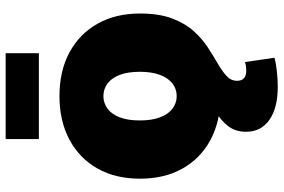

<svg xmlns="http://www.w3.org/2000/svg" viewBox="-176 -586 968 655"><g transform="rotate(-90 307.5 -258.0)"><path d="M307.6 10.7Q222.2 10.7 158.7 -23.2Q95.2 -57.1 60.5 -118.9Q25.9 -180.7 25.9 -263.7Q25.9 -347.2 60.5 -408.7Q95.2 -470.2 158.7 -504.4Q222.2 -538.6 307.6 -538.6Q394 -538.6 457 -504.4Q520 -470.2 554.7 -408.7Q589.4 -347.2 589.4 -263.7Q589.4 -180.7 554.7 -118.9Q520 -57.1 457 -23.2Q394 10.7 307.6 10.7ZM307.6 -138.7Q332 -138.7 350.8 -153.3Q369.6 -168 380.1 -196Q390.6 -224.1 390.6 -264.2Q390.6 -305.2 380.1 -332.8Q369.6 -360.4 350.8 -374.5Q332 -388.7 307.6 -388.7Q283.7 -388.7 264.6 -374.5Q245.6 -360.4 235.1 -332.8Q224.6 -305.2 224.6 -264.2Q224.6 -224.1 235.1 -196Q245.6 -168 264.6 -153.3Q283.7 -138.7 307.6 -138.7ZM339.8 206.1Q267.1 206.1 226.6 177.5Q186 148.9 186 98.1Q186 62 204.8 37.4Q223.6 12.7 254.4 -5.6Q285.2 -23.9 322.3 -40Q359.4 -56.2 396.2 -74.5Q433.1 -92.8 463.9 -117.2Q494.6 -141.6 513.4 -177.2Q532.2 -212.9 532.2 -263.7H589.4Q589.4 -199.2 572.8 -155Q556.2 -110.8 530 -81.5Q503.9 -52.2 474.4 -33Q444.8 -13.7 418.9 1.2Q393.1 16.1 376.5 31.2Q359.9 46.4 359.9 67.4Q359.9 83 368.7 90.8Q377.4 98.6 394.5 98.6Q401.9 98.6 408.9 97.7Q416 96.7 423.8 94.2L438.5 194.8Q419.4 200.2 391.4 203.1Q363.3 206.1 339.8 206.1ZM454.1 -722.2V-608.9H161.1V-722.2Z"/></g></svg>

Font: Inter 24pt Black
Style: Regular
Weight: 900
Designer: Rasmus Andersson
Foundry: rsms
Version: Version 4.001;git-66647c0bb